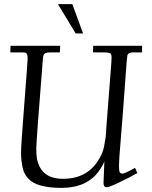

<svg xmlns="http://www.w3.org/2000/svg" viewBox="-20 -889 739 931"><path d="M261 -868.9H330.8L382.8 -726.8H346.9ZM497.1 19Q481.9 19 481.9 -2.9Q481.9 -6.8 482.4 -14.6Q484.4 -62 486.1 -106.9Q479.5 -87.9 460.9 -61.5Q402.6 22 278.1 22Q158.7 22 118.2 -22Q96.9 -44.9 91.1 -70.1Q82 -110.6 82 -147Q82 -183.3 98 -386.8Q114 -590.3 114 -604.4Q114 -618.4 111.7 -624.9Q109.4 -631.3 104 -633.2Q98.6 -635 85 -635H30L31 -667H272L270 -635H222.9Q195.3 -635 191.2 -621.6Q189.2 -615.2 188 -604Q156 -202.9 156 -169.7Q156 -136.5 159.2 -118.5Q162.4 -100.6 171.3 -82.4Q180.2 -64.2 194.3 -51.3Q226.1 -22 285.9 -22Q400.9 -22 457 -112.1Q478.5 -146.5 484.1 -176.1Q489.7 -205.8 491.5 -218.3Q495.1 -245.4 495.1 -263.9L520 -585.9Q521 -594 521 -610.4Q521 -626.7 513.8 -630.9Q506.6 -635 481.9 -635H430.9L431.9 -667H668.9V-635H625Q602.5 -635 597.9 -621.8Q595.7 -615.5 590.2 -537Q584.7 -458.5 576.2 -346.2Q567.6 -233.9 564 -193.4Q556.9 -111.3 556.9 -85.6Q556.9 -59.8 560.9 -53.5Q564.9 -47.1 574.5 -47.1Q584 -47.1 635 -75L646 -50Q603 -25.6 555.8 -3.3Q508.5 19 497.1 19Z"/></svg>

Font: Linden Hill
Style: Italic
Weight: 400
Italic angle: -5.60001°
Version: Version 1.201